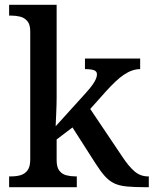

<svg xmlns="http://www.w3.org/2000/svg" viewBox="-20 -780 640 800"><path d="M18 0V-45H27Q48 -45 65.5 -50Q83 -55 94.5 -70Q106 -85 106 -115V-649Q106 -678 94 -692Q82 -706 64.5 -710.5Q47 -715 27 -715H18V-760H216V-375Q216 -362 215.5 -342Q215 -322 214 -302.5Q213 -283 212.5 -269Q212 -255 212 -254L337 -392Q356 -413 366 -427.5Q376 -442 380 -452Q384 -462 384 -470Q384 -483 371.5 -487.5Q359 -492 334 -492V-536H564V-492Q547 -492 530 -486Q513 -480 496 -468.5Q479 -457 461 -440Q443 -423 423 -401L356 -326L489 -128Q516 -87 540.5 -66Q565 -45 597 -45H600V0H586Q540 0 508.5 -3Q477 -6 456 -16Q435 -26 417 -46Q399 -66 378 -99L282 -249L216 -199V-112Q216 -83 227.5 -68.5Q239 -54 257 -49.5Q275 -45 295 -45H300V0Z"/></svg>

Font: Noto Serif Hebrew Medium
Style: Regular
Weight: 500
Version: Version 2.003